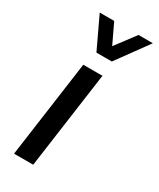

<svg xmlns="http://www.w3.org/2000/svg" viewBox="-194 -818 727 879"><g transform="rotate(30 170.0 -378.0)"><path d="M42.2 0 113.2 -511H214.5L143.5 0ZM339.8 -755.5 219 -589.2H137.5L59 -755.5H135.5L207.5 -603.8H150L264 -755.5Z"/></g></svg>

Font: Chivo Medium
Style: Italic
Weight: 500
Italic angle: -8.05°
Designer: Hector Gatti
Foundry: Omnibus-Type
Version: Version 2.002